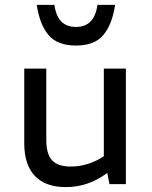

<svg xmlns="http://www.w3.org/2000/svg" viewBox="-20 -752 620 784"><path d="M249 12Q166 12 122.5 -33.5Q79 -79 79 -167V-472H169V-181Q169 -123 192.5 -97.5Q216 -72 269 -72Q340 -72 404 -114V-472H494V0H427L418 -46Q341 12 249 12ZM290 -566Q214 -566 178 -609Q142 -652 130 -732H202Q209 -685 231 -663.5Q253 -642 290 -642Q327 -642 349 -663.5Q371 -685 378 -732H450Q438 -652 402 -609Q366 -566 290 -566Z"/></svg>

Font: Sometype Mono Medium
Style: Regular
Weight: 500
Monospace: yes
Designer: Ryoichi Tsunekawa
Foundry: Dharma Type
Version: Version 1.000; ttfautohint (v1.8.3)